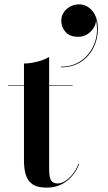

<svg xmlns="http://www.w3.org/2000/svg" viewBox="-20 -850 495 877"><path d="M260 -756Q260 -786.5 284 -808.2Q308 -830 342 -830Q377 -830 402 -800Q427 -770 427 -717.5Q427 -671.5 407 -631.8Q387 -592 349 -567.2Q311 -542.5 258 -542.5V-545.5Q314.5 -545.5 354.8 -575.8Q395 -606 412.5 -654.8Q430 -703.5 418.5 -758Q418 -729 394 -705.5Q370 -682 337 -682Q299 -682 279.5 -703.8Q260 -725.5 260 -756ZM342 -101.5Q324 -53.5 285.2 -23.2Q246.5 7 193 7Q148.5 7 126.2 -10Q104 -27 96.8 -54.8Q89.5 -82.5 89.5 -113.5V-457.5H16.5V-460H89.5V-560Q117.5 -560 150.8 -568.5Q184 -577 204.5 -590V-460H311.5V-457.5H204.5V-78Q204.5 -40.5 213.2 -26.2Q222 -12 242.5 -12Q269 -12 296.2 -37.5Q323.5 -63 339 -102Z"/></svg>

Font: Bodoni* 72pt Medium
Style: Regular
Weight: 500
Version: Version 2.3